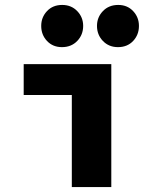

<svg xmlns="http://www.w3.org/2000/svg" viewBox="-20 -758 640 778"><path d="M271 0V-373H76V-498H431V0ZM231 -567Q194 -567 170.5 -592Q147 -617 147 -653Q147 -688 170.5 -713Q194 -738 232 -738Q269 -738 293 -713Q317 -688 317 -653Q317 -617 293 -592Q269 -567 231 -567ZM458 -567Q421 -567 397 -592Q373 -617 373 -653Q373 -688 397 -713Q421 -738 459 -738Q496 -738 519.5 -713Q543 -688 543 -653Q543 -617 519.5 -592Q496 -567 458 -567Z"/></svg>

Font: Source Code Pro ExtraBold
Style: Regular
Weight: 800
Monospace: yes
Designer: Paul D. Hunt, Teo Tuominen
Foundry: Adobe Systems Incorporated
Version: Version 1.018;hotconv 1.0.116;makeotfexe 2.5.65601